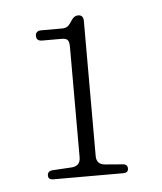

<svg xmlns="http://www.w3.org/2000/svg" viewBox="-36 -746 347 411"><g transform="rotate(-5 137.5 -540.5)"><path d="M65 -666Q52.5 -666 52.5 -677Q52.5 -688 65 -688H109Q117 -688 121.5 -691.2Q126 -694.5 131.5 -703.5Q137.5 -713 146 -713Q157.5 -713 157.5 -700V-409.5Q157.5 -391.5 176.5 -390L213.5 -387Q224 -386.5 224 -377Q224 -368 213 -368H62.5Q52 -368 52 -377Q52 -386.5 62.5 -387.5L104.5 -390Q123 -391.5 123 -410V-647.5Q123 -658.5 119.5 -662.2Q116 -666 107 -666Z"/></g></svg>

Font: Fraunces 9pt S050 Thin
Style: Regular
Weight: 100
Version: Version 1.000; ttfautohint (v1.8.3)